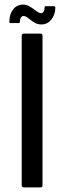

<svg xmlns="http://www.w3.org/2000/svg" viewBox="-20 -820 282 840"><path d="M166 -9Q166 0 157 0H85Q75 0 75 -9V-664Q75 -673 85 -673H157Q166 -673 166 -664ZM26 -719Q21 -719 21 -725Q21 -758 37.5 -779Q54 -800 82 -800Q97 -800 112 -790.5Q127 -781 139.5 -771.5Q152 -762 160 -762Q166 -762 170.5 -768.5Q175 -775 175 -786Q175 -793 179 -793H216Q222 -793 222 -786Q222 -757 205 -735Q188 -713 161 -713Q143 -713 128.5 -722.5Q114 -732 103 -741Q92 -750 83 -750Q76 -750 71.5 -743Q67 -736 67 -725Q67 -719 62 -719Z"/></svg>

Font: Glory Medium
Style: Regular
Weight: 500
Designer: Robert Leuschke
Foundry: Robert Leuschke
Version: Version 1.011